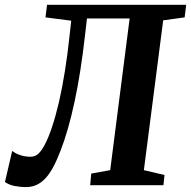

<svg xmlns="http://www.w3.org/2000/svg" viewBox="-39 -763 787 791"><path d="M11.2 -141.1Q15.6 -137.7 22.7 -133.5Q29.8 -129.4 39.3 -125.7Q48.8 -122.1 60.8 -119.6Q72.8 -117.2 86.9 -117.2Q105.5 -117.2 118.7 -129.4Q131.8 -141.6 144.5 -165Q160.2 -194.3 175.3 -239.5Q190.4 -284.7 203.9 -342.5Q217.3 -400.4 228.5 -470.5Q239.7 -540.5 248 -619.6L254.4 -677.7L148.4 -691.4L154.8 -743.2H728L721.7 -691.4L633.3 -679.2L553.7 -62L638.7 -42L634.3 0H332.5L336.9 -47.9L415 -62L495.1 -687H319.3L311 -615.7Q293.9 -463.9 268.1 -343.5Q242.2 -223.1 210 -141.1Q194.8 -101.6 179.4 -73.2Q164.1 -44.9 147 -27.1Q129.9 -9.3 110.4 -0.7Q90.8 7.8 66.9 7.8Q44.9 7.8 21.2 3.2Q-2.4 -1.5 -18.6 -13.2Z"/></svg>

Font: Merriweather Bold
Style: Italic
Weight: 700
Italic angle: -7°
Designer: Eben Sorkin ( eben@eyebytes.com )
Foundry: Eben Sorkin ( eben@eyebytes.com )
Version: Version 1.5; ttfautohint (v0.97) -l 13 -r 13 -G 200 -x 24 -f